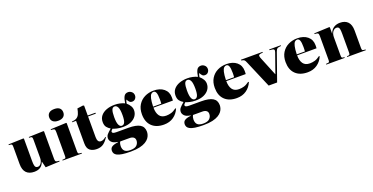

<svg xmlns="http://www.w3.org/2000/svg" viewBox="-28 -1763 5763 2963"><g transform="rotate(-20 2853.0 -281.0)"><path d="M246 14Q162 14 116.5 -33Q71 -80 71 -177V-458Q71 -486 65 -495.5Q59 -505 41 -506L14 -508V-520L260 -528L268 -521V-159Q268 -109 273.5 -83.5Q279 -58 291 -49Q303 -40 323 -40Q356 -40 378.5 -75Q401 -110 401 -159V-457Q401 -480 396.5 -492.5Q392 -505 374 -506L347 -508V-520L590 -528L598 -521V-73Q598 -45 604.5 -32.5Q611 -20 634 -18L665 -15L664 -3L432 8L407 -93H405Q384 -37 345.5 -11.5Q307 14 246 14Z M862 -600Q806 -600 776 -625.5Q746 -651 746 -696Q746 -740 775 -766Q804 -792 862 -792Q921 -792 949.5 -766.5Q978 -741 978 -696Q978 -651 947.5 -625.5Q917 -600 862 -600ZM713 0V-12L749 -15Q763 -16 767.5 -24.5Q772 -33 772 -59V-444Q772 -474 766 -487Q760 -500 737 -502L705 -505L706 -517L963 -528L970 -521V-59Q970 -33 976 -25Q982 -17 999 -15L1030 -12V0Z M1272 14Q1203 14 1160.5 -19.5Q1118 -53 1118 -137V-505H1053V-515Q1107 -520 1135.5 -538.5Q1164 -557 1178.5 -591Q1193 -625 1203 -678L1300 -691L1315 -682V-521H1442V-505H1315V-166Q1315 -125 1328.5 -101.5Q1342 -78 1373 -78Q1417 -78 1457 -118L1464 -110Q1428 -51 1384 -18.5Q1340 14 1272 14Z M1750 230Q1665 230 1611.5 221.5Q1558 213 1529.5 198Q1501 183 1490 163Q1479 143 1479 120Q1479 75 1513 54.5Q1547 34 1612 27V21Q1542 10 1514.5 -19.5Q1487 -49 1487 -81Q1487 -118 1509 -144Q1531 -170 1577 -209V-214Q1546 -230 1521.5 -260.5Q1497 -291 1497 -347Q1497 -406 1531 -448Q1565 -490 1624.5 -512.5Q1684 -535 1760 -535Q1804 -535 1844.5 -526Q1885 -517 1922 -500Q1931 -568 1952 -607.5Q1973 -647 2022 -647Q2054 -647 2080.5 -624Q2107 -601 2107 -563Q2107 -534 2087.5 -510.5Q2068 -487 2032 -487Q2008 -487 1995 -499.5Q1982 -512 1971 -530L1959 -549Q1953 -535 1949.5 -521Q1946 -507 1942 -487Q1975 -459 1995 -425.5Q2015 -392 2015 -354Q2015 -302 1985.5 -260Q1956 -218 1900.5 -193Q1845 -168 1765 -168Q1713 -168 1671 -178Q1629 -188 1604 -199Q1592 -187 1583.5 -177Q1575 -167 1575 -158Q1575 -143 1591 -135.5Q1607 -128 1646 -128H1838Q1967 -128 2028 -91.5Q2089 -55 2089 26Q2089 48 2081.5 75Q2074 102 2054 129Q2034 156 1996 179Q1958 202 1898 216Q1838 230 1750 230ZM1757 -192Q1790 -192 1806 -227.5Q1822 -263 1822 -344Q1822 -436 1803 -473.5Q1784 -511 1752 -511Q1717 -511 1703.5 -473.5Q1690 -436 1690 -357Q1690 -270 1708 -231Q1726 -192 1757 -192ZM1754 206Q1829 206 1860 173.5Q1891 141 1891 97Q1891 62 1867 44.5Q1843 27 1803 27H1649Q1639 44 1635 63Q1631 82 1631 97Q1631 152 1660 179Q1689 206 1754 206Z M2376 14Q2249 14 2178 -55.5Q2107 -125 2107 -251Q2107 -342 2146.5 -405.5Q2186 -469 2252.5 -502Q2319 -535 2399 -535Q2504 -535 2567.5 -482.5Q2631 -430 2631 -338Q2631 -327 2630.5 -315Q2630 -303 2629 -288H2310Q2310 -202 2344.5 -153Q2379 -104 2455 -104Q2496 -104 2536 -115.5Q2576 -127 2623 -162L2633 -156Q2601 -79 2535 -32.5Q2469 14 2376 14ZM2310 -304H2444Q2446 -322 2446.5 -340Q2447 -358 2447 -375Q2447 -450 2434 -483.5Q2421 -517 2392 -517Q2370 -517 2352.5 -499.5Q2335 -482 2324 -436Q2313 -390 2310 -304Z M2946 230Q2861 230 2807.5 221.5Q2754 213 2725.5 198Q2697 183 2686 163Q2675 143 2675 120Q2675 75 2709 54.5Q2743 34 2808 27V21Q2738 10 2710.5 -19.5Q2683 -49 2683 -81Q2683 -118 2705 -144Q2727 -170 2773 -209V-214Q2742 -230 2717.5 -260.5Q2693 -291 2693 -347Q2693 -406 2727 -448Q2761 -490 2820.5 -512.5Q2880 -535 2956 -535Q3000 -535 3040.5 -526Q3081 -517 3118 -500Q3127 -568 3148 -607.5Q3169 -647 3218 -647Q3250 -647 3276.5 -624Q3303 -601 3303 -563Q3303 -534 3283.5 -510.5Q3264 -487 3228 -487Q3204 -487 3191 -499.5Q3178 -512 3167 -530L3155 -549Q3149 -535 3145.5 -521Q3142 -507 3138 -487Q3171 -459 3191 -425.5Q3211 -392 3211 -354Q3211 -302 3181.5 -260Q3152 -218 3096.5 -193Q3041 -168 2961 -168Q2909 -168 2867 -178Q2825 -188 2800 -199Q2788 -187 2779.5 -177Q2771 -167 2771 -158Q2771 -143 2787 -135.5Q2803 -128 2842 -128H3034Q3163 -128 3224 -91.5Q3285 -55 3285 26Q3285 48 3277.5 75Q3270 102 3250 129Q3230 156 3192 179Q3154 202 3094 216Q3034 230 2946 230ZM2953 -192Q2986 -192 3002 -227.5Q3018 -263 3018 -344Q3018 -436 2999 -473.5Q2980 -511 2948 -511Q2913 -511 2899.5 -473.5Q2886 -436 2886 -357Q2886 -270 2904 -231Q2922 -192 2953 -192ZM2950 206Q3025 206 3056 173.5Q3087 141 3087 97Q3087 62 3063 44.5Q3039 27 2999 27H2845Q2835 44 2831 63Q2827 82 2827 97Q2827 152 2856 179Q2885 206 2950 206Z M3572 14Q3445 14 3374 -55.5Q3303 -125 3303 -251Q3303 -342 3342.5 -405.5Q3382 -469 3448.5 -502Q3515 -535 3595 -535Q3700 -535 3763.5 -482.5Q3827 -430 3827 -338Q3827 -327 3826.5 -315Q3826 -303 3825 -288H3506Q3506 -202 3540.5 -153Q3575 -104 3651 -104Q3692 -104 3732 -115.5Q3772 -127 3819 -162L3829 -156Q3797 -79 3731 -32.5Q3665 14 3572 14ZM3506 -304H3640Q3642 -322 3642.5 -340Q3643 -358 3643 -375Q3643 -450 3630 -483.5Q3617 -517 3588 -517Q3566 -517 3548.5 -499.5Q3531 -482 3520 -436Q3509 -390 3506 -304Z M4097 0 3907 -445Q3893 -479 3883.5 -489Q3874 -499 3852 -504L3831 -509V-521H4186V-509L4149 -505Q4126 -502 4119 -490.5Q4112 -479 4123 -448L4252 -131H4255L4366 -446Q4377 -475 4369.5 -488.5Q4362 -502 4338 -504L4295 -509V-521H4485V-509L4452 -505Q4429 -502 4417.5 -491Q4406 -480 4394 -448L4236 0Z M4735 14Q4608 14 4537 -55.5Q4466 -125 4466 -251Q4466 -342 4505.5 -405.5Q4545 -469 4611.5 -502Q4678 -535 4758 -535Q4863 -535 4926.5 -482.5Q4990 -430 4990 -338Q4990 -327 4989.5 -315Q4989 -303 4988 -288H4669Q4669 -202 4703.5 -153Q4738 -104 4814 -104Q4855 -104 4895 -115.5Q4935 -127 4982 -162L4992 -156Q4960 -79 4894 -32.5Q4828 14 4735 14ZM4669 -304H4803Q4805 -322 4805.5 -340Q4806 -358 4806 -375Q4806 -450 4793 -483.5Q4780 -517 4751 -517Q4729 -517 4711.5 -499.5Q4694 -482 4683 -436Q4672 -390 4669 -304Z M5043 0V-12L5077 -15Q5091 -16 5096 -24.5Q5101 -33 5101 -59V-444Q5101 -474 5094.5 -487Q5088 -500 5065 -502L5034 -505L5035 -517L5285 -528L5292 -521L5291 -417H5292Q5313 -477 5356.5 -506Q5400 -535 5460 -535Q5544 -535 5589 -487.5Q5634 -440 5634 -344V-58Q5634 -33 5640 -24.5Q5646 -16 5664 -15L5693 -12V0H5387V-12L5413 -14Q5428 -16 5432.5 -25Q5437 -34 5437 -58V-362Q5437 -412 5432 -437.5Q5427 -463 5415 -472Q5403 -481 5382 -481Q5359 -481 5339.5 -464.5Q5320 -448 5309 -420.5Q5298 -393 5298 -360V-59Q5298 -33 5302 -25Q5306 -17 5319 -15L5346 -12V0Z"/></g></svg>

Font: Literata 72pt ExtraBold
Style: Regular
Weight: 800
Designer: Latin by Veronika Burian and Jose Scaglione. Greek by Irene Vlachou. Cyrillic by Vera Evstafieva.
Foundry: TypeTogether
Version: Version 3.002